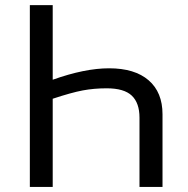

<svg xmlns="http://www.w3.org/2000/svg" viewBox="-20 -734 738 754"><path d="M97.2 -713.9H187V-420.9Q313 -465.8 408.2 -465.8Q509.3 -465.8 563.7 -418.7Q618.2 -371.6 618.2 -285.2V0H527.8V-272Q527.8 -329.6 497.6 -358.4Q467.3 -387.2 398.9 -387.2Q349.1 -387.2 304.9 -378.9Q260.7 -370.6 187 -346.2V0H97.2Z"/></svg>

Font: NotoSans
Style: Regular
Weight: 400
Designer: Monotype Design team
Foundry: Monotype Imaging Inc.
Version: Version 1.04; ttfautohint (v1.4.1)